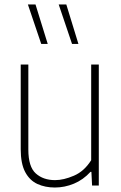

<svg xmlns="http://www.w3.org/2000/svg" viewBox="-20 -828 540 857"><path d="M225 9Q181.5 9 147 -6.8Q112.5 -22.5 92.5 -60Q72.5 -97.5 72.5 -162V-540H106.5V-160.5Q106.5 -83.5 139.8 -53.8Q173 -24 226 -24Q264 -24 310 -43.8Q356 -63.5 387 -113V-540H421V0H391L388 -61H384Q351.5 -25.5 310 -8.2Q268.5 9 225 9ZM301.5 -632 242 -808H276L330 -632ZM164 -632 104.5 -808H138.5L193 -632Z"/></svg>

Font: Encode Sans SmCnd Th
Style: Regular
Weight: 100
Width: 4
Designer: Multiple Designers
Foundry: Impallari Type
Version: Version 3.002; ttfautohint (v1.8.3) -l 8 -r 50 -G 200 -x 14 